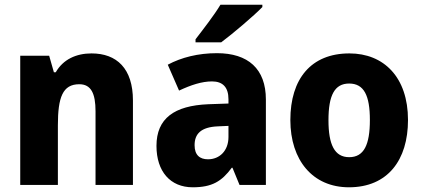

<svg xmlns="http://www.w3.org/2000/svg" viewBox="-20 -786 1794 816"><path d="M369 -559C303 -559 248 -533 217 -479H209L189 -549H66V0H226V-253C226 -372 246 -428 317 -428C367 -428 386 -389 386 -313V0H545V-359C545 -495 476 -559 369 -559Z M1095 -756V-766H917C890 -721 844 -662 811 -619V-606H920C971 -644 1059 -719 1095 -756ZM902 -560C822 -560 751 -542 693 -511L741 -401C792 -425 838 -440 881 -440C926 -440 951 -416 951 -364V-346L865 -343C721 -337 645 -283 645 -166C645 -57 704 10 799 10C881 10 922 -15 965 -73H968L998 0H1110V-363C1110 -494 1034 -560 902 -560ZM906 -249 951 -251V-204C951 -145 913 -109 864 -109C829 -109 807 -127 807 -169C807 -217 834 -246 906 -249Z M1714 -276C1714 -458 1611 -559 1465 -559C1302 -559 1214 -451 1214 -276C1214 -105 1309 10 1463 10C1628 10 1714 -106 1714 -276ZM1376 -275C1376 -381 1402 -431 1464 -431C1527 -431 1552 -380 1552 -276C1552 -171 1527 -118 1464 -118C1402 -118 1376 -171 1376 -275Z"/></svg>

Font: Noto Sans Gurmukhi UI SemiCondensed ExtraBold
Style: Regular
Weight: 800
Width: 4
Designer: Jelle Bosma - Monotype Design Team
Foundry: Monotype Imaging Inc.
Version: Version 2.004